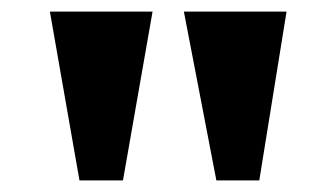

<svg xmlns="http://www.w3.org/2000/svg" viewBox="-20 -734 580 331"><path d="M353 -423 297 -714H474L427 -423ZM117 -423 66 -714H243L192 -423Z"/></svg>

Font: Noto Serif Gujarati ExtraBold
Style: Regular
Weight: 800
Version: Version 2.102